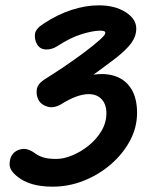

<svg xmlns="http://www.w3.org/2000/svg" viewBox="-20 -695 584 720"><path d="M177 5Q134 5 101 -4.5Q68 -14 45 -33Q16 -56 16 -78.5Q16 -101 26 -115Q38 -132 61.5 -136Q85 -140 113 -119Q127 -109 145 -104Q163 -99 191 -99Q219 -99 251.5 -112.5Q284 -126 313 -149.5Q342 -173 360.5 -204Q379 -235 379 -271Q379 -303 361.5 -322.5Q344 -342 312 -342Q292 -342 266.5 -333Q241 -324 209 -304Q182 -288 158 -295Q134 -302 124 -321Q115 -339 118 -359.5Q121 -380 145 -396Q179 -417 219 -444Q259 -471 294.5 -497.5Q330 -524 352.5 -544Q375 -564 375 -571Q375 -577 369 -578.5Q363 -580 356 -580Q329 -580 286.5 -567Q244 -554 195 -522Q175 -509 152.5 -509.5Q130 -510 119 -529Q109 -546 111 -566.5Q113 -587 143 -606Q196 -641 249 -658Q302 -675 350 -675Q411 -675 451 -649.5Q491 -624 491 -588Q491 -559 472 -533Q453 -507 409.5 -473.5Q366 -440 290 -386L292 -407Q355 -424 400 -413Q445 -402 469.5 -366Q494 -330 494 -272Q494 -217 467.5 -167.5Q441 -118 396 -79Q351 -40 294.5 -17.5Q238 5 177 5Z"/></svg>

Font: Edu VIC WA NT Beginner
Style: Bold
Weight: 700
Designer: Tina and Corey Anderson
Foundry: Google for Education
Version: Version 1.003